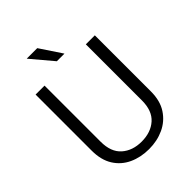

<svg xmlns="http://www.w3.org/2000/svg" viewBox="-255 -1028 1164 1164"><g transform="rotate(-45 326.5 -446.5)"><path d="M504.4 -710.9H581.5V-230Q581.5 -149.9 546.6 -96.7Q511.7 -43.5 454.1 -16.8Q396.5 9.8 327.1 9.8Q255.9 9.8 198.2 -16.8Q140.6 -43.5 107.2 -96.7Q73.7 -149.9 73.7 -230V-710.9H150.4V-230Q150.4 -141.6 199.7 -97.9Q249 -54.2 327.1 -54.2Q405.8 -54.2 455.1 -97.9Q504.4 -141.6 504.4 -230ZM279.8 -902.8 373 -762.7H307.6L189.5 -902.8Z"/></g></svg>

Font: Vazirmatn FD Light
Style: Regular
Weight: 300
Designer: Saber Rastikerdar
Foundry: Saber Rastikerdar
Version: Version 33.003